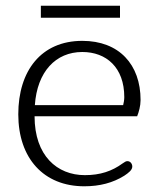

<svg xmlns="http://www.w3.org/2000/svg" viewBox="-20 -641 553 672"><path d="M123 -579H400V-621H123ZM275 11C329 11 375 -1 415 -26C430 -36 443 -46 443 -58C443 -68 436 -77 426 -77C420 -77 417 -74 409 -69C372 -42 331 -28 277 -28C180 -28 101 -96 101 -234H460C466 -249 472 -270 472 -291C472 -415 397 -498 268 -498C124 -498 44 -393 44 -241C44 -87 133 11 275 11ZM102 -273C110 -390 175 -459 268 -459C352 -459 415 -405 415 -301C415 -292 413 -280 411 -273Z"/></svg>

Font: Maitree Light
Style: Regular
Weight: 300
Designer: CadsonDemak Team
Foundry: CadsonDemak
Version: Version 1.000;PS 001.000;hotconv 1.0.88;makeotf.lib2.5.64775